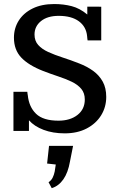

<svg xmlns="http://www.w3.org/2000/svg" viewBox="-20 -665 604 975"><path d="M308.6 12.2Q248.5 12.2 201.4 -5.6Q154.3 -23.4 127 -54.2V0Q114.3 0 98.1 0Q82 0 68.6 0Q55.2 0 48.3 0V-198.7H118.7Q119.1 -194.3 119.6 -189.9Q120.1 -185.5 121.1 -181.6Q127 -122.1 163.1 -87.2Q199.2 -52.2 276.9 -52.2Q336.4 -52.2 373.5 -81.3Q410.6 -110.4 410.6 -159.7Q410.6 -192.4 392.6 -213.9Q374.5 -235.4 344 -250Q313.5 -264.6 275.6 -277.1Q237.8 -289.6 198.7 -304.7Q125 -333.5 87.9 -372.8Q50.8 -412.1 50.8 -473.6Q50.8 -522 75.4 -560.8Q100.1 -599.6 146 -622.1Q191.9 -644.5 255.4 -644.5Q302.2 -644.5 343.8 -633.8Q385.3 -623 423.3 -591.3Q423.3 -601.6 423.3 -616.5Q423.3 -631.3 423.3 -631.3Q429.7 -631.3 441.9 -631.3Q454.1 -631.3 468 -631.1Q481.9 -630.9 494.1 -630.9V-460H424.8Q423.8 -465.3 423.3 -470.7Q422.9 -476.1 422.4 -481Q418 -529.3 380.6 -556.9Q343.3 -584.5 278.3 -584.5Q221.2 -584.5 188.2 -557.9Q155.3 -531.2 155.3 -489.7Q155.3 -457.5 174.1 -436.5Q192.9 -415.5 225.1 -400.9Q257.3 -386.2 298.1 -373Q338.9 -359.9 382.3 -342.8Q421.9 -327.6 452.9 -305.2Q483.9 -282.7 501.7 -250.5Q519.5 -218.3 519.5 -172.9Q519.5 -121.6 493.7 -79.6Q467.8 -37.6 420.4 -12.7Q373 12.2 308.6 12.2ZM242.7 290.5 226.6 260.3Q240.2 251.5 247.3 237.3Q254.4 223.1 257.8 205.8Q261.2 188.5 263.2 170.4L219.2 165.5L229 75.7H351.1L335.4 154.8Q325.7 211.4 301.8 245.6Q277.8 279.8 242.7 290.5Z"/></svg>

Font: Kameron Medium
Style: Regular
Weight: 500
Designer: Vernon Adams
Foundry: Vernon Adams
Version: Version 1.100